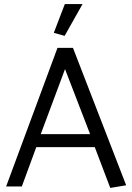

<svg xmlns="http://www.w3.org/2000/svg" viewBox="-20 -915 649 942"><path d="M87 0 158 -193H445L521 7L599 -6L338 -680H262L10 0ZM299 -576 422 -257H180ZM298 -895 244 -754 297 -739 385 -895Z"/></svg>

Font: Catamaran
Style: Regular
Weight: 400
Designer: Pria Ravichandran
Version: Version 1.000;PS 001.000;hotconv 1.0.70;makeotf.lib2.5.58329